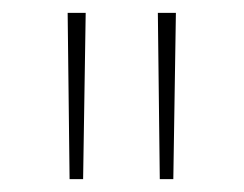

<svg xmlns="http://www.w3.org/2000/svg" viewBox="-20 -813 378 298"><path d="M88 -535 85 -793H113L109 -535ZM228 -535 225 -793H253L249 -535Z"/></svg>

Font: Noto Sans Kannada SemiCondensed Thin
Style: Regular
Weight: 100
Width: 4
Designer: Jelle Bosma - Monotype Design Team
Foundry: Monotype Imaging Inc.
Version: Version 2.005; ttfautohint (v1.8.4.7-5d5b)